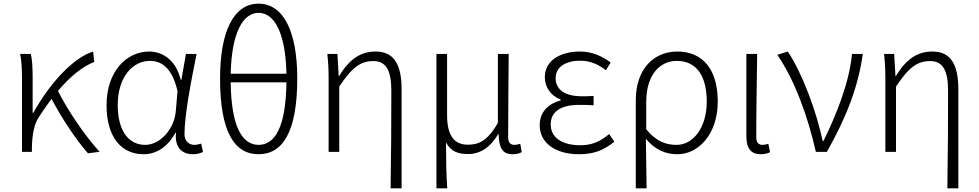

<svg xmlns="http://www.w3.org/2000/svg" viewBox="-20 -828 5336 1047"><path d="M460 8 523 0C439 -93 349 -227 296 -332C365 -414 434 -468 494 -490L488 -547C378 -513 249 -371 162 -213H158V-412C158 -457 155 -508 148 -534H90C99 -490 100 -438 100 -395V0H154V-26C156 -91 164 -149 194 -193C216 -227 239 -259 261 -289C314 -188 395 -64 460 8Z M762 13C834 13 894 -27 937 -104H940C931 -26 972 13 1030 13C1056 13 1074 7 1087 1L1077 -45C1066 -41 1052 -38 1039 -38C1010 -38 986 -60 986 -95C986 -200 1022 -385 1052 -534H994L969 -392H966C938 -505 863 -547 794 -547C671 -547 561 -440 561 -254C561 -78 644 13 762 13ZM772 -38C677 -38 622 -121 622 -255C622 -411 706 -496 797 -496C849 -496 916 -472 948 -331L939 -226C932 -123 852 -38 772 -38Z M1390 13C1523 13 1601 -111 1601 -400C1601 -662 1523 -808 1390 -808C1257 -808 1180 -662 1180 -400C1180 -111 1257 13 1390 13ZM1390 -38C1304 -38 1241 -130 1238 -379H1542C1539 -130 1477 -38 1390 -38ZM1238 -426C1243 -650 1305 -758 1390 -758C1476 -758 1537 -650 1542 -426Z M2110 199H2170V-341C2170 -478 2127 -547 2029 -547C1948 -547 1887 -508 1829 -413H1827L1820 -534H1765C1771 -479 1772 -438 1772 -395V0H1830V-356C1901 -463 1948 -495 2016 -495C2086 -495 2114 -443 2114 -333C2114 -165 2113 22 2110 199Z M2360 199H2419C2413 111 2413 66 2412 -51C2441 1 2481 12 2533 12C2596 12 2653 -22 2697 -97H2699C2701 -20 2721 13 2775 13C2797 13 2813 8 2825 2L2817 -44C2803 -40 2795 -38 2785 -38C2765 -38 2751 -50 2751 -78C2751 -225 2753 -379 2754 -534H2695V-158C2636 -54 2585 -39 2531 -39C2451 -39 2418 -97 2418 -200V-534H2360Z M3137 13C3215 13 3268 -6 3330 -55L3302 -97C3248 -52 3203 -36 3144 -36C3044 -36 2983 -79 2983 -149C2983 -217 3035 -256 3137 -256C3163 -256 3186 -256 3217 -254V-305C3190 -303 3174 -303 3154 -303C3052 -303 3010 -345 3010 -402C3010 -466 3070 -497 3143 -497C3196 -497 3240 -479 3284 -445L3310 -487C3262 -523 3207 -547 3143 -547C3038 -547 2951 -500 2951 -407C2951 -354 2982 -307 3037 -285V-280C2977 -265 2923 -223 2923 -145C2923 -50 3007 13 3137 13Z M3447 199H3506C3505 96 3504 32 3502 -71C3555 -8 3612 13 3675 13C3786 13 3894 -93 3894 -275C3894 -441 3819 -547 3673 -547C3551 -547 3447 -458 3447 -281ZM3670 -38C3617 -38 3562 -52 3504 -123V-271C3504 -426 3583 -496 3670 -496C3786 -496 3834 -403 3834 -274C3834 -132 3760 -38 3670 -38Z M4128 13C4151 13 4167 8 4179 2L4170 -44C4157 -40 4148 -38 4138 -38C4118 -38 4104 -50 4104 -78C4104 -225 4107 -379 4109 -534H4050V-85C4050 -19 4075 13 4128 13Z M4429 0H4489C4593 -184 4659 -349 4685 -534H4626C4612 -380 4542 -205 4471 -60H4466C4432 -219 4358 -423 4276 -547L4219 -529C4314 -390 4385 -194 4429 0Z M5146 199H5206V-341C5206 -478 5163 -547 5065 -547C4984 -547 4923 -508 4865 -413H4863L4856 -534H4801C4807 -479 4808 -438 4808 -395V0H4866V-356C4937 -463 4984 -495 5052 -495C5122 -495 5150 -443 5150 -333C5150 -165 5149 22 5146 199Z"/></svg>

Font: Noto Sans TC Light
Style: Regular
Weight: 300
Designer: Ryoko NISHIZUKA 西塚涼子 (kana, bopomofo & ideographs); Paul D. Hunt (Latin, Greek & Cyrillic); Sandoll Communications 산돌커뮤니
Foundry: Adobe
Version: Version 2.004;hotconv 1.0.118;makeotfexe 2.5.65603